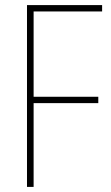

<svg xmlns="http://www.w3.org/2000/svg" viewBox="-20 -734 434 754"><path d="M112 0H86V-714H381V-689H112V-354H366V-329H112Z"/></svg>

Font: Noto Sans Khmer Condensed Thin
Style: Regular
Weight: 100
Width: 3
Designer: Danh Hong and the Monotype Design Team
Foundry: Monotype Imaging Inc.
Version: Version 2.004; ttfautohint (v1.8.4.7-5d5b)